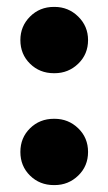

<svg xmlns="http://www.w3.org/2000/svg" viewBox="-20 -529 314 556"><path d="M138 -509Q178 -509 206.5 -481Q235 -453 235 -413Q235 -372 206.5 -344.5Q178 -317 138 -317H136Q95 -317 67 -344.5Q39 -372 39 -413Q39 -453 67 -481Q95 -509 136 -509ZM138 -185Q178 -185 206.5 -157.5Q235 -130 235 -89Q235 -48 206.5 -20.5Q178 7 138 7H136Q95 7 67 -20.5Q39 -48 39 -89Q39 -130 67 -157.5Q95 -185 136 -185Z"/></svg>

Font: Freely
Style: Bold
Weight: 700
Designer: Kris Sowersby
Foundry: Klim Type Foundry
Version: Version 1.006;hotconv 1.0.113;makeotfexe 2.5.65598;200799169